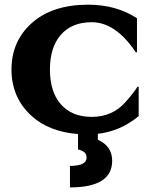

<svg xmlns="http://www.w3.org/2000/svg" viewBox="-20 -567 644 824"><path d="M314.9 8.3Q190.9 -1.5 116.2 -68.8Q29.3 -147.5 29.3 -268.6Q29.3 -390.6 117.2 -468.8Q205.6 -546.9 358.4 -546.9Q478.5 -546.9 567.9 -488.8V-342.3H563Q476.6 -471.7 373.5 -471.7Q287.1 -471.7 239.7 -416Q194.3 -362.8 194.3 -268.6Q194.3 -174.3 239.7 -121.1Q287.1 -65.4 373.5 -65.4Q462.9 -65.4 519 -129.4Q552.2 -167 570.3 -194.8H575.2V-68.8Q497.1 -3.9 399.9 7.3V32.7Q461.4 60.1 461.4 123Q461.4 237.3 280.3 237.3V145Q351.6 145 351.6 109.4Q351.6 82 314.9 74.7Z"/></svg>

Font: Classica
Style: Bold
Weight: 700
Designer: Wojciech Kalinowski "wmk69" (wmk69@o2.pl)
Foundry: Wojciech Kalinowski "wmk69" (wmk69@o2.pl)
Version: Version 2.1.1; 2021-05-14